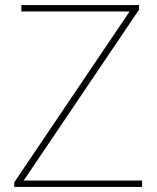

<svg xmlns="http://www.w3.org/2000/svg" viewBox="-20 -734 618 754"><path d="M538 0H36V-18L489 -689H64V-714H526V-696L73 -25H538Z"/></svg>

Font: Noto Sans Tamil Thin
Style: Regular
Weight: 100
Designer: Jelle Bosma - Monotype Design Team
Foundry: Monotype Imaging Inc.
Version: Version 2.004; ttfautohint (v1.8.4.7-5d5b)